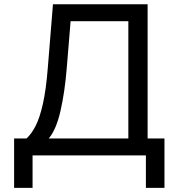

<svg xmlns="http://www.w3.org/2000/svg" viewBox="-20 -748 859 924"><path d="M47.9 156.2V-81.5H107.4Q131.3 -103 151.4 -142.1Q171.4 -181.2 186.5 -248.5Q201.7 -315.9 210 -420.9L234.9 -727.5H690.4V-81.5H771.5V156.2H682.1V0H136.7V156.2ZM214.4 -81.5H597.7V-646H319.8L301.3 -420.9Q292 -305.7 271.2 -214.6Q250.5 -123.5 214.4 -81.5Z"/></svg>

Font: Inter
Style: Regular
Weight: 400
Designer: Rasmus Andersson
Foundry: rsms
Version: Version 4.001;git-9221beed3